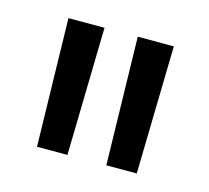

<svg xmlns="http://www.w3.org/2000/svg" viewBox="-54 -762 431 396"><g transform="rotate(15 161.0 -563.5)"><path d="M54 -427 48 -700H125L119 -427ZM202 -427 196 -700H273L267 -427Z"/></g></svg>

Font: Georama ExtraCondensed Thin
Style: Regular
Weight: 400
Version: Version 1.001